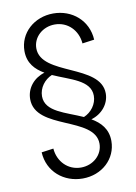

<svg xmlns="http://www.w3.org/2000/svg" viewBox="-89 -774 648 916"><g transform="rotate(-10 235.0 -316.0)"><path d="M237 84C330 84 402 18 402 -69C402 -127 369 -162 326 -187C378 -202 415 -246 415 -297C415 -440 126 -433 126 -566C126 -620 173 -663 232 -663C295 -663 342 -615 347 -551L405 -559C400 -653 325 -716 234 -716C141 -716 68 -650 68 -563C68 -504 101 -470 144 -445C93 -430 55 -387 55 -332C55 -182 344 -199 344 -66C344 -12 297 31 238 31C175 31 128 -17 123 -81L65 -73C70 22 146 84 237 84ZM113 -336C113 -377 141 -413 177 -428C259 -391 357 -372 357 -296C357 -255 329 -219 293 -204C211 -241 113 -260 113 -336Z"/></g></svg>

Font: Uncut Sans Light
Style: Regular
Weight: 300
Designer: Kasper Nordkvist
Foundry: UNCUT.wtf
Version: Version 1.304;Glyphs 3.2 (3246)